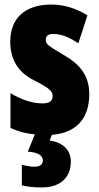

<svg xmlns="http://www.w3.org/2000/svg" viewBox="-20 -583 436 843"><path d="M291 126C291 76 256 42 198 34L208 9C312 1 372 -60 372 -170C372 -255 326 -304 259 -342C188 -384 181 -390 181 -408C181 -426 192 -434 215 -434C253 -434 291 -415 324 -393L364 -516C311 -547 262 -563 205 -563C90 -563 25 -503 25 -400C25 -322 60 -265 128 -231C205 -193 211 -179 211 -161C211 -138 196 -129 166 -129C116 -129 66 -150 26 -174V-21C61 -5 97 4 133 7L102 83C143 85 168 98 168 121C168 140 155 149 131 149C116 149 98 146 76 141V231C101 237 130 240 163 240C246 240 291 196 291 126Z"/></svg>

Font: Noto Sans Myanmar UI ExtraCondensed Black
Style: Regular
Weight: 900
Width: 2
Designer: Monotype Design Team
Foundry: Monotype Imaging Inc.
Version: Version 2.103